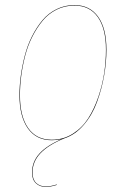

<svg xmlns="http://www.w3.org/2000/svg" viewBox="-20 -547 499 761"><path d="M234.9 1.5Q171.9 27.3 140.4 60.3Q108.9 93.3 108.9 137.2Q108.9 164.1 123.3 178Q137.7 191.9 161.1 191.9Q181.2 191.9 205.1 184.1V186Q181.2 193.8 161.1 193.8Q137.2 193.8 122.1 179.2Q106.9 164.6 106.9 137.2Q106.9 94.2 136 62Q165 29.8 224.1 4.4Q206.1 8.8 185.1 8.8Q123.5 8.8 90.3 -38.3Q57.1 -85.4 57.1 -169.9Q57.1 -207.5 62.5 -247.1Q67.9 -286.6 78.4 -327.1Q88.9 -367.7 106.9 -403.3Q125 -439 148.2 -466.8Q171.4 -494.6 204.1 -510.7Q236.8 -526.9 274.9 -526.9Q335.9 -526.9 368.9 -480.7Q401.9 -434.6 401.9 -350.1Q401.9 -299.8 392.6 -247.1Q383.3 -194.3 364.5 -142.8Q345.7 -91.3 312 -52Q278.3 -12.7 234.9 1.5ZM59.1 -169.9Q59.1 -85.9 91.6 -39.6Q124 6.8 185.1 6.8Q231 6.8 268.3 -16.8Q305.7 -40.5 329.6 -77.9Q353.5 -115.2 369.9 -163.6Q386.2 -211.9 393.1 -258.5Q399.9 -305.2 399.9 -350.1Q399.9 -433.6 367.7 -479.2Q335.4 -524.9 274.9 -524.9Q236.8 -524.9 204.3 -508.8Q171.9 -492.7 148.9 -464.8Q126 -437 108.2 -401.9Q90.3 -366.7 79.8 -326.2Q69.3 -285.6 64.2 -246.6Q59.1 -207.5 59.1 -169.9Z"/></svg>

Font: Fira Sans Compressed Two
Style: Italic
Weight: 100
Width: 3
Italic angle: -8°
Designer: Carrois Corporate & Edenspiekermann AG
Foundry: Carrois Corporate GbR & Edenspiekermann AG
Version: Version 4.203;PS 004.203;hotconv 1.0.88;makeotf.lib2.5.64775